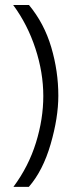

<svg xmlns="http://www.w3.org/2000/svg" viewBox="-20 -724 313 760"><path d="M94.2 15.6H33.2Q93.3 -65.4 122.3 -159.2Q151.4 -252.9 151.4 -343.8Q151.4 -437 120.1 -532.2Q88.9 -627.4 32.2 -704.1H94.7Q154.8 -631.8 182.9 -536.9Q210.9 -441.9 210.9 -345.2Q210.9 -258.3 180.4 -153.3Q149.9 -48.3 94.2 15.6Z"/></svg>

Font: Acari Sans
Style: Regular
Weight: 400
Designer: Alfredo Marco Pradil and Stefan Peev
Foundry: Hanken Design Co.
Version: Version 1.045;February 4, 2021;FontCreator 13.0.0.2655 64-bi